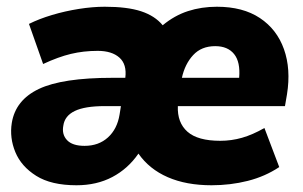

<svg xmlns="http://www.w3.org/2000/svg" viewBox="-20 -539 901 570"><path d="M207 11Q132 11 87.5 -17Q43 -45 25.5 -87.5Q8 -130 15 -174Q26 -242 95.5 -275Q165 -308 314 -308H352Q357 -348 334.5 -368Q312 -388 270 -388Q228 -388 190.5 -379Q153 -370 108 -349L66 -468Q96 -483 134.5 -494.5Q173 -506 214 -512.5Q255 -519 291 -519Q358 -519 399 -505.5Q440 -492 463 -464Q498 -493 538 -506Q578 -519 624 -519Q701 -519 751.5 -485.5Q802 -452 823 -393Q844 -334 832 -259L826 -224H508Q506 -175 536.5 -148Q567 -121 634 -121Q667 -121 698.5 -130Q730 -139 765 -159L809 -43Q767 -15 715.5 -2Q664 11 608 11Q533 11 478 -13Q423 -37 391 -83Q360 -38 313.5 -13.5Q267 11 207 11ZM619 -402Q578 -402 553.5 -375.5Q529 -349 520 -308H690Q694 -355 675 -378.5Q656 -402 619 -402ZM231 -106Q273 -106 300.5 -131Q328 -156 335 -199L339 -224H291Q232 -224 202 -209.5Q172 -195 168 -166Q163 -140 179 -123Q195 -106 231 -106Z"/></svg>

Font: Winston ExtraBold
Style: Italic
Weight: 800
Italic angle: -9°
Designer: Original fonts by Vernon Adams / Changes by Cristiano Sobral
Foundry: Original fonts by Vernon Adams / Changes by Cristiano Sobral
Version: Version 2.503;July 17, 2020;FontCreator 13.0.0.2655 64-bit